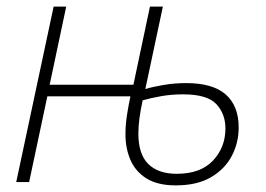

<svg xmlns="http://www.w3.org/2000/svg" viewBox="-20 -550 804 580"><path d="M511 10Q456 10 422.5 -11Q389 -32 374 -67Q359 -102 359 -144Q359 -173 363.5 -202Q368 -231 374 -259H123L68 0H29L142 -530H180L130 -294H383L433 -530H472L419 -281Q442 -288 475 -293.5Q508 -299 542 -299Q623 -299 662 -264.5Q701 -230 701 -165Q701 -119 680.5 -79.5Q660 -40 618 -15Q576 10 511 10ZM514 -25Q586 -25 623.5 -65Q661 -105 661 -162Q661 -206 633.5 -235.5Q606 -265 533 -265Q498 -265 467 -259.5Q436 -254 411 -247Q398 -188 398 -147Q398 -84 428 -54.5Q458 -25 514 -25Z"/></svg>

Font: Noto Sans Disp ExtLt
Style: Italic
Weight: 200
Italic angle: -12°
Designer: Monotype Design Team
Foundry: Monotype Imaging Inc.
Version: Version 2.000;GOOG;noto-source:20170915:90ef993387c0